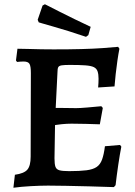

<svg xmlns="http://www.w3.org/2000/svg" viewBox="-20 -872 635 902"><path d="M43 10 50 -51Q93 -57 108.5 -75Q124 -93 124 -136L125 -529Q125 -561 118.5 -572Q112 -583 91 -583Q86 -583 76.5 -582.5Q67 -582 60 -581L55 -588L62 -643Q84 -643 113.5 -642Q143 -641 174.5 -640.5Q206 -640 232 -640Q307 -640 363 -641.5Q419 -643 461.5 -646Q504 -649 535 -652L541 -643Q536 -618 531.5 -586.5Q527 -555 523.5 -524Q520 -493 518 -466L441 -461Q442 -469 442.5 -482Q443 -495 443 -502Q443 -523 438.5 -536.5Q434 -550 421 -556.5Q408 -563 380.5 -565Q353 -567 308 -567Q282 -567 269.5 -565Q257 -563 253.5 -556Q250 -549 250 -532L239 -311L236 -128Q236 -101 240.5 -88.5Q245 -76 259.5 -72Q274 -68 305 -68Q355 -68 386 -72Q417 -76 434 -87.5Q451 -99 459.5 -122.5Q468 -146 473 -185L544 -191L550 -183Q543 -148 535.5 -97Q528 -46 523 -2L515 7Q459 5 400 3.5Q341 2 290 1Q239 0 206 0Q171 0 125 2.5Q79 5 43 10ZM227 -283 235 -365Q242 -365 260.5 -365Q279 -365 300.5 -364.5Q322 -364 338 -364Q355 -364 390 -367Q425 -370 456 -373L463 -365L449 -288Q422 -289 383 -290Q344 -291 316 -291Q294 -291 269.5 -288.5Q245 -286 227 -283ZM384 -699Q343 -713 303 -725.5Q263 -738 231 -747Q199 -756 180.5 -761.5Q162 -767 162 -767L157 -779L180 -846L191 -852Q191 -852 210 -842.5Q229 -833 260 -817Q291 -801 329.5 -782.5Q368 -764 406 -746L395 -707Z"/></svg>

Font: Alegreya SemiBold
Style: Regular
Weight: 600
Designer: Juan Pablo del Peral
Foundry: Huerta Tipografica
Version: Version 2.009